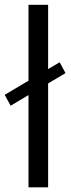

<svg xmlns="http://www.w3.org/2000/svg" viewBox="-38 -802 304 822"><path d="M-18 -396 217.5 -535.5 242.5 -489 7.5 -349.5ZM168 -781.5V0H84V-781.5Z"/></svg>

Font: Epilogue
Style: Regular
Weight: 400
Designer: Tyler Finck
Foundry: Etcetera Type Co
Version: Version 2.112